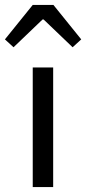

<svg xmlns="http://www.w3.org/2000/svg" viewBox="-51 -760 350 780"><path d="M82 0H165V-486H82ZM4 -568 122 -681H126L244 -568L279 -600L166 -740H82L-31 -600Z"/></svg>

Font: DAIFUKU Sans
Style: Regular
Weight: 400
Designer: Original font ‘Source Han Sans JP’ : Paul D. Hunt
Foundry: Daifuku
Version: Version 1.000